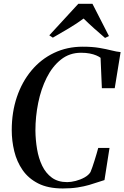

<svg xmlns="http://www.w3.org/2000/svg" viewBox="-20 -1002 667 1030"><path d="M317 9Q238 9 185.2 -17.8Q132.5 -44.5 101.2 -89.8Q70 -135 56.5 -190.8Q43 -246.5 43 -304Q43 -400 70.5 -481.5Q98 -563 148.8 -623.8Q199.5 -684.5 269.5 -718Q339.5 -751.5 423.5 -751.5Q475.5 -751.5 513.2 -745Q551 -738.5 578.2 -731.5Q605.5 -724.5 627 -722.5L595.5 -529H526.5L519.5 -692Q510 -699 495.8 -705Q481.5 -711 461.5 -715Q441.5 -719 414.5 -719Q353 -719 307 -682.5Q261 -646 230.5 -585.2Q200 -524.5 185 -450.5Q170 -376.5 170 -301.5Q170.5 -251.5 178.8 -202.2Q187 -153 206.2 -113Q225.5 -73 258.2 -49Q291 -25 340.5 -25Q361 -25 386.2 -31.5Q411.5 -38 433.2 -50Q455 -62 465.5 -79Q470 -90 475.8 -106.2Q481.5 -122.5 487.2 -141Q493 -159.5 498.2 -177.2Q503.5 -195 507 -208.5H567.5L540.5 -36Q526 -32 505.5 -24.8Q485 -17.5 458.2 -9.8Q431.5 -2 396.5 3.5Q361.5 9 317 9ZM244.5 -812.5 400 -981.5H476L564.5 -808.5L543.5 -798.5Q514 -823.5 485 -849.5Q456 -875.5 428.5 -902.5Q392.5 -876 350.8 -851Q309 -826 263.5 -800Z"/></svg>

Font: Merriweather 120pt Medium
Style: Italic
Weight: 500
Italic angle: -7.8°
Version: Version 2.101